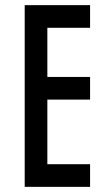

<svg xmlns="http://www.w3.org/2000/svg" viewBox="-20 -726 430 746"><path d="M76 -706H330V-618H164V-427H330V-339H164V-88H330V0H76Z"/></svg>

Font: Lineal
Style: Regular
Weight: 400
Designer: Created by Frank Adebiaye with contributions from Anton Moglia & Ariel Martín Pérez
Created by Frank ADEBIAYE with FontF
Foundry: Velvetyne Type Foundry
Version: Version 2.000